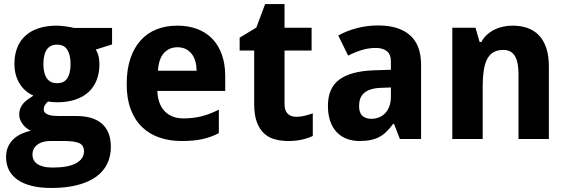

<svg xmlns="http://www.w3.org/2000/svg" viewBox="-20 -682 2788 942"><path d="M529.8 -544.9V-463.9L450.2 -439Q460 -422.4 463.9 -404.5Q467.8 -386.7 467.8 -366.2Q467.8 -324.7 454.6 -290.3Q441.4 -255.9 415.5 -231.4Q389.6 -207 350.6 -193.6Q311.5 -180.2 259.8 -180.2Q248.5 -180.2 235.4 -181.4Q222.2 -182.6 215.8 -184.1Q206.1 -175.8 200.4 -166.7Q194.8 -157.7 194.8 -145Q194.8 -134.8 201.2 -128.7Q207.5 -122.6 217.8 -118.9Q228 -115.2 241.7 -114Q255.4 -112.8 270 -112.8H355Q394.5 -112.8 425.8 -103.8Q457 -94.7 478.8 -76.2Q500.5 -57.6 512.2 -29.1Q523.9 -0.5 523.9 39.1Q523.9 85.4 505.4 122.8Q486.8 160.2 450 186.3Q413.1 212.4 358.4 226.3Q303.7 240.2 231.9 240.2Q176.3 240.2 134.8 229.7Q93.3 219.2 65.4 199.5Q37.6 179.7 23.7 151.9Q9.8 124 9.8 88.9Q9.8 59.1 20 37.1Q30.3 15.1 47.4 -0.5Q64.5 -16.1 86.2 -25.9Q107.9 -35.6 130.9 -41Q120.6 -45.4 110.6 -53.2Q100.6 -61 92.5 -71.3Q84.5 -81.5 79.3 -94Q74.2 -106.4 74.2 -120.1Q74.2 -135.7 78.9 -148.4Q83.5 -161.1 92.3 -172.1Q101.1 -183.1 114.3 -192.9Q127.4 -202.6 144 -212.9Q101.1 -231.4 75.9 -272.5Q50.8 -313.5 50.8 -369.1Q50.8 -413.1 64.5 -447.8Q78.1 -482.4 104.5 -506.6Q130.9 -530.8 169.9 -543.5Q209 -556.2 259.8 -556.2Q269.5 -556.2 281.7 -554.9Q293.9 -553.7 305.9 -552Q317.9 -550.3 328.1 -548.3Q338.4 -546.4 344.2 -544.9ZM139.2 77.1Q139.2 89.4 144.3 100.8Q149.4 112.3 161.1 121.1Q172.9 129.9 191.9 135Q210.9 140.1 238.8 140.1Q314.9 140.1 353.5 118.7Q392.1 97.2 392.1 61Q392.1 30.3 368.2 20Q344.2 9.8 293.9 9.8H225.1Q211.9 9.8 196.8 12.9Q181.6 16.1 168.9 23.9Q156.2 31.7 147.7 44.7Q139.2 57.6 139.2 77.1ZM192.9 -367.2Q192.9 -322.8 209.5 -298.3Q226.1 -273.9 259.8 -273.9Q294.9 -273.9 310.5 -298.3Q326.2 -322.8 326.2 -367.2Q326.2 -411.1 310.8 -437Q295.4 -462.9 259.8 -462.9Q192.9 -462.9 192.9 -367.2Z M850.6 -450.2Q811 -450.2 784.9 -422.4Q758.8 -394.5 754.9 -335H944.8Q944.3 -359.9 938.5 -380.9Q932.6 -401.9 920.9 -417.2Q909.2 -432.6 891.6 -441.4Q874 -450.2 850.6 -450.2ZM869.6 9.8Q811 9.8 761.7 -7.3Q712.4 -24.4 676.8 -58.8Q641.1 -93.3 621.3 -145.8Q601.6 -198.2 601.6 -269Q601.6 -340.8 619.6 -394.5Q637.7 -448.2 670.2 -484.1Q702.6 -520 748.3 -538.1Q793.9 -556.2 849.6 -556.2Q903.8 -556.2 947.5 -539.8Q991.2 -523.4 1021.7 -491.7Q1052.2 -460 1068.6 -413.8Q1085 -367.7 1085 -308.1V-235.8H752Q752.9 -204.6 762 -179.4Q771 -154.3 787.4 -137Q803.7 -119.6 826.9 -110.4Q850.1 -101.1 879.9 -101.1Q904.8 -101.1 927 -103.8Q949.2 -106.4 970.2 -111.8Q991.2 -117.2 1011.7 -125.2Q1032.2 -133.3 1053.7 -144V-28.8Q1034.2 -18.6 1014.4 -11.5Q994.6 -4.4 972.7 0.5Q950.7 5.4 925.3 7.6Q899.9 9.8 869.6 9.8Z M1432.6 -108.9Q1454.6 -108.9 1474.4 -113.8Q1494.1 -118.7 1514.6 -126V-15.1Q1493.7 -4.4 1462.6 2.7Q1431.6 9.8 1395 9.8Q1359.4 9.8 1328.6 1.5Q1297.9 -6.8 1275.4 -27.6Q1252.9 -48.3 1240 -83.3Q1227.1 -118.2 1227.1 -170.9V-434.1H1155.8V-497.1L1237.8 -546.9L1280.8 -662.1H1376V-545.9H1508.8V-434.1H1376V-170.9Q1376 -139.2 1391.6 -124Q1407.2 -108.9 1432.6 -108.9Z M1941.9 0 1913.1 -74.2H1908.7Q1892.6 -52.2 1876.5 -36.4Q1860.4 -20.5 1841.3 -10.3Q1822.3 0 1798.6 4.9Q1774.9 9.8 1743.7 9.8Q1710.4 9.8 1682.1 -0.7Q1653.8 -11.2 1633.1 -32.5Q1612.3 -53.7 1600.6 -86.2Q1588.9 -118.7 1588.9 -163.1Q1588.9 -250 1644.5 -291.3Q1700.2 -332.5 1811 -336.9L1897.9 -339.8V-380.9Q1897.9 -414.6 1878.4 -430.7Q1858.9 -446.8 1823.7 -446.8Q1788.6 -446.8 1755.1 -436.5Q1721.7 -426.3 1688 -409.2L1639.6 -507.8Q1680.7 -530.8 1730.5 -543.9Q1780.3 -557.1 1835 -557.1Q1937 -557.1 1991.5 -509.3Q2045.9 -461.4 2045.9 -363.8V0ZM1897.9 -252.9 1848.6 -251Q1818.8 -250 1798.3 -243.2Q1777.8 -236.3 1765.4 -224.9Q1752.9 -213.4 1747.3 -197.5Q1741.7 -181.6 1741.7 -162.1Q1741.7 -127.9 1758.3 -113.5Q1774.9 -99.1 1801.8 -99.1Q1822.3 -99.1 1839.8 -106.2Q1857.4 -113.3 1870.4 -127.2Q1883.3 -141.1 1890.6 -161.4Q1897.9 -181.6 1897.9 -208Z M2672.9 0H2523.9V-318.8Q2523.9 -377.9 2506.1 -407.5Q2488.3 -437 2449.2 -437Q2419.9 -437 2400.4 -425.3Q2380.9 -413.6 2369.4 -390.6Q2357.9 -367.7 2353 -334Q2348.1 -300.3 2348.1 -256.8V0H2199.2V-545.9H2313L2333 -476.1H2341.3Q2353 -497.1 2369.9 -512.2Q2386.7 -527.3 2406.7 -537.1Q2426.8 -546.9 2449.2 -551.5Q2471.7 -556.2 2495.1 -556.2Q2535.2 -556.2 2567.9 -544.7Q2600.6 -533.2 2624 -508.8Q2647.5 -484.4 2660.2 -446.5Q2672.9 -408.7 2672.9 -356Z"/></svg>

Font: Droid Sans
Style: Bold
Weight: 700
Foundry: Ascender Corporation
Version: Version 1.00 build 112